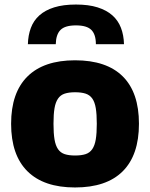

<svg xmlns="http://www.w3.org/2000/svg" viewBox="-20 -816 663 847"><path d="M103 -621Q104 -660 116 -692.5Q128 -725 153.5 -748Q179 -771 219 -783.5Q259 -796 315 -796Q371 -796 410.5 -783.5Q450 -771 475.5 -748.5Q501 -726 513.5 -693.5Q526 -661 527 -621H403Q403 -664 383 -684Q363 -704 315 -704Q267 -704 247 -684Q227 -664 226 -621ZM311 11Q173 11 101 -60.5Q29 -132 29 -270Q29 -407 101 -478.5Q173 -550 311 -550Q450 -550 521.5 -479Q593 -408 593 -270Q593 -132 521.5 -60.5Q450 11 311 11ZM311 -130Q339 -130 357.5 -136Q376 -142 387 -158Q398 -174 402.5 -201Q407 -228 407 -270Q407 -312 402.5 -339Q398 -366 387 -381.5Q376 -397 357.5 -403Q339 -409 311 -409Q284 -409 265.5 -403Q247 -397 236 -381Q225 -365 220.5 -338.5Q216 -312 216 -270Q216 -228 220.5 -201Q225 -174 236 -158Q247 -142 265.5 -136Q284 -130 311 -130Z"/></svg>

Font: Encode Sans Narrow
Style: ExtraBold
Weight: 800
Designer: Pablo Impallari, Andres Torresi
Foundry: Pablo Impallari, Andres Torresi
Version: Version 1.000; ttfautohint (v1.00) -l 8 -r 50 -G 200 -x 14 -